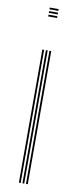

<svg xmlns="http://www.w3.org/2000/svg" viewBox="-90 -820 345 852"><g transform="rotate(10 82.0 -394.5)"><path d="M62 -781V-789H102V-781ZM62 -749V-757H102V-749ZM62 -765V-773H102V-765ZM94 0V-600H102V0ZM62 0V-600H70V0ZM78 0V-600H86V0Z"/></g></svg>

Font: Big Shoulders Inline Text SC Thin
Style: Regular
Weight: 100
Designer: Patric King
Foundry: XO Type Co
Version: Version 2.002